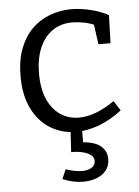

<svg xmlns="http://www.w3.org/2000/svg" viewBox="-54 -580 621 855"><g transform="rotate(-5 256.5 -152.0)"><path d="M272 9Q208 9 156.5 -22.5Q105 -54 75.5 -114Q46 -174 46 -258Q46 -331 66.5 -383.5Q87 -436 122 -470Q157 -504 202.5 -520.5Q248 -537 297 -537Q337 -537 382.5 -526Q428 -515 462 -496L458 -371H404L391 -465L399 -456Q374 -468 346 -473Q318 -478 296 -478Q244 -478 206.5 -451.5Q169 -425 149 -377Q129 -329 129 -263Q129 -195 150 -148Q171 -101 207.5 -77Q244 -53 290 -53Q326 -53 366 -68Q406 -83 449 -113L477 -69Q425 -29 373 -10Q321 9 272 9ZM283 233Q261 233 237.5 228Q214 223 192 213L210 171Q227 177 246.5 181Q266 185 283 185Q308 185 325 175Q342 165 342 144Q342 129 329.5 119Q317 109 295 103Q273 97 241 97L247 0H298V58Q354 63 378.5 85.5Q403 108 403 141Q403 172 386.5 192.5Q370 213 343 223Q316 233 283 233Z"/></g></svg>

Font: Bitter Thin
Style: Regular
Weight: 400
Version: Version 3.021